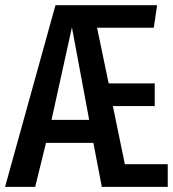

<svg xmlns="http://www.w3.org/2000/svg" viewBox="-32 -728 674 748"><path d="M331.8 -171.3H147.2L105.1 0H-12.3L184.1 -707.7H580L567.2 -620H346.2L391.3 -403.1H570.8V-314.9H407.7L454.4 -88.2H621.5V0H364.6ZM168.7 -261H315.4L248.2 -621.5Z"/></svg>

Font: Fira Code Medium
Style: Regular
Weight: 500
Designer: Carrois Corporate, Edenspiekermann AG, Nikita Prokopov
Foundry: Carrois Corporate, Edenspiekermann AG, Nikita Prokopov
Version: Version 6.002